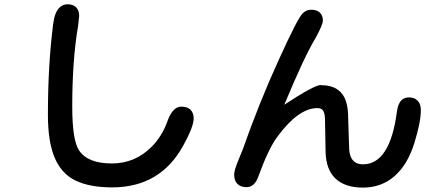

<svg xmlns="http://www.w3.org/2000/svg" viewBox="-20 -809 2040 894"><path d="M293.9 -789.1Q320.3 -789.1 334.5 -774.9Q348.6 -760.7 348.6 -735.4V-734.4L343.8 -689.5Q316.4 -530.3 316.4 -313.5Q316.4 -157.2 347.7 -109.4Q387.7 -47.9 501 -47.9Q608.4 -47.9 685.5 -125Q733.4 -172.9 758.8 -242.2Q783.2 -312.5 824.2 -312.5Q852.5 -312.5 867.2 -297.9Q881.8 -283.2 881.8 -257.8Q881.8 -218.8 833 -130.9Q726.6 63.5 502 63.5Q398.4 63.5 333 32.2Q233.4 -14.6 210.9 -162.1Q203.1 -211.9 203.1 -275.4Q203.1 -505.9 227.5 -697.3Q234.4 -752 256.8 -773.4Q272.5 -789.1 293.9 -789.1Z M1669.9 -43.9Q1795.9 -43.9 1828.1 -289.1Q1833 -325.2 1848.6 -341.8Q1863.3 -355.5 1883.8 -355.5Q1910.2 -355.5 1923.8 -340.8Q1939.5 -326.2 1939.5 -295.9Q1939.5 -240.2 1909.2 -142.6Q1877.9 -42 1816.9 11.2Q1755.9 64.5 1669.9 64.5Q1584 64.5 1539.1 19.5Q1499 -21.5 1496.1 -97.7L1493.2 -256.8Q1492.2 -293 1475.6 -301.8Q1468.8 -305.7 1458 -305.7Q1370.1 -305.7 1272.5 -173.8Q1230.5 -118.2 1182.6 13.7Q1165 62.5 1127.9 62.5Q1100.6 62.5 1085.4 47.4Q1070.3 32.2 1070.3 3.9Q1070.3 -5.9 1075.2 -23.4Q1082 -43.9 1092.8 -70.3L1110.4 -113.3Q1186.5 -330.1 1278.3 -531.2Q1366.2 -724.6 1388.7 -746.1Q1405.3 -763.7 1428.7 -763.7Q1456.1 -763.7 1469.7 -750Q1483.4 -736.3 1483.4 -712.9Q1483.4 -694.3 1448.2 -629.9Q1448.2 -629.9 1447.3 -628.9Q1394.5 -540 1303.7 -321.3Q1443.4 -413.1 1473.6 -413.1Q1475.6 -413.1 1477.5 -412.1Q1554.7 -412.1 1584 -354.5Q1598.6 -324.2 1600.6 -279.3L1605.5 -124Q1606.4 -61.5 1644.5 -47.9Q1655.3 -43.9 1669.9 -43.9Z"/></svg>

Font: FakePearl
Style: SemiBold
Weight: 400
Version: Version 1.2